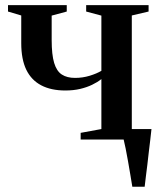

<svg xmlns="http://www.w3.org/2000/svg" viewBox="-20 -532 604 732"><path d="M484.5 180Q481 159 476.8 133.5Q472.5 108 468 82.2Q463.5 56.5 459 34.2Q454.5 12 451 -2L424 -40H557.5Q555.5 -20.5 552.8 2Q550 24.5 547.2 48.5Q544.5 72.5 541.8 95.8Q539 119 536.2 140.5Q533.5 162 531.5 180ZM287.5 0V-25.5L366.5 -40V-230.5Q351.5 -218.5 331.2 -208.8Q311 -199 285.5 -193Q260 -187 229 -187Q174.5 -187 137 -206.8Q99.5 -226.5 80.2 -266.2Q61 -306 61 -367.5V-473L10.5 -488V-512.5H234.5V-488L177 -472.5V-379.5Q177 -323.5 186.5 -292Q196 -260.5 215.8 -247.8Q235.5 -235 266 -235Q295 -235 322 -243.2Q349 -251.5 366.5 -262V-472.5L308.5 -488V-512.5H546.5V-488L482.5 -473V-40L547 -25.5V0Z"/></svg>

Font: Merriweather 120pt SemiBold
Style: Regular
Weight: 600
Version: Version 2.100